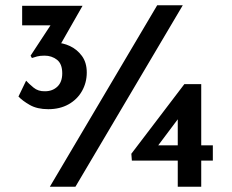

<svg xmlns="http://www.w3.org/2000/svg" viewBox="-20 -708 880 728"><path d="M163 -294Q121 -294 93 -310Q65 -326 50 -342L79 -402Q89 -391 107 -376Q125 -361 151 -362Q179 -362 197.5 -379.5Q216 -397 216 -430Q216 -466 196 -481.5Q176 -497 149 -497Q132 -497 120.5 -494Q109 -491 101 -488L96 -497L182 -628L205 -612H64V-686H293L188 -502L121 -520Q134 -531 151 -538.5Q168 -546 191 -546Q218 -546 245 -533.5Q272 -521 290.5 -496Q309 -471 309 -433Q309 -395 291 -363Q273 -331 240 -312.5Q207 -294 163 -294ZM673 -688 266 0H169L576 -688ZM787 -157V-99H480L478 -125L679 -389H743V0H654V-282L676 -285L553 -121L539 -157Z"/></svg>

Font: Josefin Sans Thin Medium
Style: Regular
Weight: 500
Version: Version 2.000